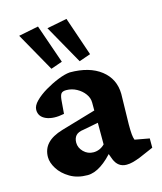

<svg xmlns="http://www.w3.org/2000/svg" viewBox="-103 -737 693 821"><g transform="rotate(-15 243.5 -326.5)"><path d="M183.6 7.8Q138.7 7.8 106 -11.7Q73.2 -31.2 56.2 -58.6Q39.1 -85.9 39.1 -110.4Q39.1 -145.5 61 -169.4Q83 -193.4 128.9 -207L282.2 -252V-287.1Q282.2 -307.6 269 -325.7Q255.9 -343.8 234.4 -355.5Q212.9 -367.2 188.5 -367.2Q172.9 -367.2 166.5 -359.9Q160.2 -352.5 158.2 -331.1L153.3 -271.5Q104.5 -261.7 73.7 -274.9Q43 -288.1 43 -318.4Q43 -336.9 62.5 -356.4Q82 -376 110.8 -393.1Q139.6 -410.2 169.9 -422.4Q200.2 -434.6 222.7 -436.5Q309.6 -436.5 360.4 -397Q411.1 -357.4 412.1 -291L409.2 -155.3Q409.2 -127.9 410.6 -112.3Q412.1 -96.7 416 -86.9L480.5 -75.2V-34.2L417 -6.8Q399.4 0 384.8 3.9Q370.1 7.8 356.4 7.8Q318.4 7.8 302.7 -31.2L286.1 -76.2L306.6 -71.3Q276.4 -34.2 244.6 -13.2Q212.9 7.8 183.6 7.8ZM233.4 -80.1Q247.1 -80.1 259.8 -85.4Q272.5 -90.8 283.2 -101.6V-197.3L216.8 -184.6Q192.4 -181.6 182.1 -169.9Q171.9 -158.2 171.9 -138.7Q171.9 -116.2 189.9 -98.1Q208 -80.1 233.4 -80.1ZM276.4 -471.7 179.7 -643.6 268.6 -661.1 327.1 -489.3ZM151.4 -471.7 54.7 -643.6 142.6 -661.1 202.1 -489.3Z"/></g></svg>

Font: Crimson Pro
Style: Bold
Weight: 700
Designer: Jacques Le Bailly
Foundry: Baron von Fonthausen
Version: Version 1.003